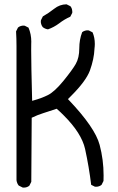

<svg xmlns="http://www.w3.org/2000/svg" viewBox="-20 -855 540 875"><path d="M87.9 0Q103.5 0 113.8 -8.8L122.6 -26.4L124.5 -318.4Q150.9 -331.1 176.3 -339.1Q201.7 -347.2 238.3 -359.4Q256.8 -343.3 271 -328.6Q351.6 -248 367.7 -176.3Q385.7 -93.8 395.5 -12.7L412.1 -4.4Q414.6 -3.9 417 -3.9Q432.6 -3.9 442.9 -12.7L451.7 -30.3Q452.1 -43 452.1 -55.7Q452.1 -127 434.1 -194.8Q413.1 -273.9 292.5 -400.4L289.6 -403.3Q299.3 -412.6 304.7 -418.5Q371.6 -485.4 389.6 -533.2Q408.7 -585.9 410.6 -632.8V-633.3Q412.1 -645 412.1 -654.8Q412.1 -683.6 401.9 -707.5L384.8 -716.3Q381.8 -716.8 377.4 -716.8Q373 -716.8 366.7 -714.8Q360.4 -712.9 354.5 -708.5Q341.3 -674.3 341.3 -634.3Q341.3 -591.8 325.2 -563.5Q309.1 -535.6 269 -486.3Q228.5 -437 198.7 -421.9Q169.4 -407.2 131.8 -397L126.5 -395.5Q122.1 -562.5 122.1 -625.5Q122.1 -647 122.3 -654.1Q122.6 -661.1 122.6 -665.5Q122.6 -699.2 109.9 -729L92.8 -737.8Q89.8 -738.3 85.4 -738.3Q81.1 -738.3 74.5 -736.3Q67.9 -734.4 62 -729.5L53.2 -711.9Q55.2 -679.2 55.2 -645V-33.7Q57.1 -19.5 65.4 -9.3L83 -0.5Q85.4 0 87.9 0ZM309.1 -795.9Q309.6 -798.8 309.6 -800.3Q309.6 -801.8 309.3 -803.5Q309.1 -805.2 308.8 -807.9Q308.6 -810.5 307.9 -813.2Q307.1 -815.9 306.2 -817.9Q304.2 -822.8 300.8 -826.7L283.2 -835.4Q252 -835 227.1 -815.2Q202.1 -795.4 175.3 -780.3L166.5 -762.7Q166 -759.8 166 -755.4Q166 -751 168 -744.4Q169.9 -737.8 174.8 -731.4Q185.1 -723.1 198.7 -721.2Q226.1 -731 249.5 -748.5Q273.4 -767.1 300.3 -778.8Z"/></svg>

Font: Bakudai
Style: Light
Weight: 300
Version: Version 1.48